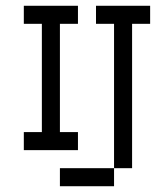

<svg xmlns="http://www.w3.org/2000/svg" viewBox="-20 -645 540 665"><path d="M250 -562.5H187.5V-187.5H250V-125H62.5V-187.5H125V-562.5H62.5V-625H250ZM187.5 -62.5H375V0H187.5ZM312.5 -625H500V-562.5H437.5V-62.5H375V-562.5H312.5Z"/></svg>

Font: ChillBitmapSE 16px
Style: Regular
Weight: 400
Designer: Designed by Warren2060
Foundry: ChillType
Version: Version 1.000